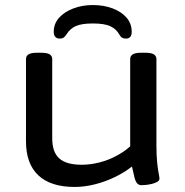

<svg xmlns="http://www.w3.org/2000/svg" viewBox="-20 -734 733 761"><path d="M276 7Q181 7 132 -39Q83 -85 83 -174V-500Q83 -512 93 -518.5Q103 -525 128 -525H142Q167 -525 177 -518.5Q187 -512 187 -500V-186Q187 -131 215 -106Q243 -81 304 -81Q338 -81 373.5 -90Q409 -99 441 -116Q473 -133 496 -154V-500Q496 -512 506 -518.5Q516 -525 541 -525H555Q580 -525 590 -518.5Q600 -512 600 -500V-158Q600 -116 603 -88.5Q606 -61 609 -46.5Q612 -32 612 -26Q612 -18 603 -13Q594 -8 581.5 -5Q569 -2 557.5 -1Q546 0 540 0Q530 0 523.5 -7.5Q517 -15 513 -31Q509 -47 503 -74Q474 -51 436 -32.5Q398 -14 356.5 -3.5Q315 7 276 7ZM348 -714Q392 -714 427 -700.5Q462 -687 482 -663.5Q502 -640 502 -608Q502 -594 496 -587.5Q490 -581 479 -581Q470 -581 464 -584.5Q458 -588 453 -597Q441 -619 417.5 -630Q394 -641 348 -641Q303 -641 280 -630.5Q257 -620 243 -597Q237 -588 231.5 -584.5Q226 -581 217 -581Q206 -581 199.5 -587.5Q193 -594 193 -608Q193 -640 214 -663.5Q235 -687 270.5 -700.5Q306 -714 348 -714Z"/></svg>

Font: Asap Expanded Medium
Style: Regular
Weight: 500
Width: 7
Designer: Pablo Cosgaya
Foundry: Omnibus-Type
Version: Version 3.001